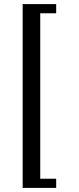

<svg xmlns="http://www.w3.org/2000/svg" viewBox="-20 -754 386 940"><path d="M91 -734H255V-689H177V121H255V166H91Z"/></svg>

Font: Arima Medium
Style: Regular
Weight: 500
Designer: Joana Correia and Natanael Gama
Foundry: NDISCOVER
Version: Version 1.101;gftools[0.9.23]